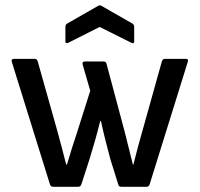

<svg xmlns="http://www.w3.org/2000/svg" viewBox="-20 -714 764 734"><path d="M183 0Q174 0 171 -9L25 -478Q22 -489 34 -489H113Q121 -489 124 -480L199 -214Q208 -181 216.5 -149Q225 -117 233 -85H236Q245 -116 255 -147.5Q265 -179 275 -209L325 -367L296 -467Q293 -479 305 -479H375Q385 -479 387 -471L457 -209Q465 -178 472.5 -147Q480 -116 488 -85H490Q498 -117 506.5 -149Q515 -181 524 -212L599 -480Q602 -489 611 -489H690Q702 -489 698 -478L552 -9Q549 0 540 0H443Q434 0 432 -9L402 -105Q393 -139 384 -174Q375 -209 366 -251H363Q353 -210 343 -175.5Q333 -141 323 -108L291 -9Q288 0 279 0ZM242 -551Q230 -545 230 -556V-611Q230 -620 237 -624L354 -691Q361 -696 369 -691L486 -624Q493 -620 493 -611V-556Q493 -545 481 -551L361 -611Z"/></svg>

Font: Sofia Sans Medium
Style: Regular
Weight: 500
Designer: Botio Nikoltchev, Ani Petrova
Foundry: lettersoup
Version: Version 4.101; ttfautohint (v1.8.4.7-5d5b)